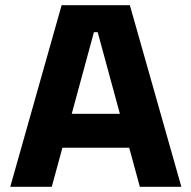

<svg xmlns="http://www.w3.org/2000/svg" viewBox="-20 -720 738 740"><path d="M19.5 0H179.5L220.5 -150.5H478L519 0H679L480.5 -700H217.5ZM256.5 -281.5 342 -596H356.5L442 -281.5Z"/></svg>

Font: MCL Standard Bold
Style: Regular
Weight: 700
Designer: Květoslav Bartoš
Foundry: Florian Karsten
Version: Version 1.001;Glyphs 3.2.3 (3260)